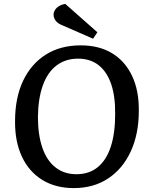

<svg xmlns="http://www.w3.org/2000/svg" viewBox="-20 -948 770 982"><path d="M57 -328Q57 -448 98 -534.5Q139 -621 214 -668.5Q289 -716 393 -716Q487 -716 553.5 -675.5Q620 -635 655.5 -560Q691 -485 690 -382Q690 -263 649 -174Q608 -85 533.5 -35.5Q459 14 357 14Q264 14 196 -28Q128 -70 92 -147Q56 -224 57 -328ZM174 -349Q174 -259 196.5 -193Q219 -127 263.5 -92Q308 -57 371 -57Q436 -57 480 -93Q524 -129 546.5 -197.5Q569 -266 569 -364Q570 -455 548.5 -518Q527 -581 484.5 -614.5Q442 -648 379 -648Q315 -648 269 -613Q223 -578 199 -511Q175 -444 174 -349ZM478 -783 456 -750 298 -819Q275 -828 264.5 -842.5Q254 -857 254 -873Q254 -885 261 -896.5Q268 -908 281.5 -916.5Q295 -925 314 -928Z"/></svg>

Font: Literata Medium
Style: Italic
Weight: 500
Italic angle: -2°
Designer: Latin by Veronika Burian and Jose Scaglione. Greek by Irene Vlachou. Cyrillic by Vera Evstafieva
Foundry: TypeTogether
Version: Version 3.103;gftools[0.9.29]